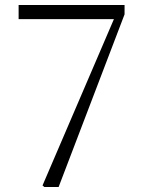

<svg xmlns="http://www.w3.org/2000/svg" viewBox="-20 -743 573 763"><path d="M156 0 149 -6 443 -691 436 -653V-667H54V-723H475V-686L213 0Z"/></svg>

Font: Noto Serif KR ExtraLight
Style: Regular
Weight: 200
Designer: Ryoko NISHIZUKA 西塚涼子 (kana & ideographs); Frank Grießhammer (Latin, Greek & Cyrillic); Wenlong ZHANG 张文龙 (bopomofo); San
Foundry: Adobe
Version: Version 2.002-H1;hotconv 1.1.0;makeotfexe 2.6.0